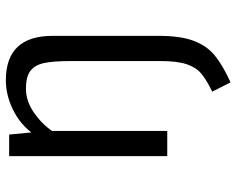

<svg xmlns="http://www.w3.org/2000/svg" viewBox="-94 -484 789 640"><g transform="rotate(-90 300.0 -163.5)"><path d="M346 211 315 150Q354 131 375 113.5Q396 96 406.5 64.5Q417 33 417 -23V-320Q417 -379 410.5 -410Q404 -441 384.5 -456Q365 -471 325 -471Q284 -471 246 -445Q208 -419 184 -384V0H100V-527H172L179 -453Q210 -493 257.5 -515.5Q305 -538 353 -538Q501 -538 501 -382V-29Q501 44 484.5 88Q468 132 435.5 158.5Q403 185 346 211Z"/></g></svg>

Font: FiraDG Mono
Style: Regular
Weight: 400
Designer: Carrois Corporate & Edenspiekermann AG
Foundry: Carrois Corporate GbR & Edenspiekermann AG
Version: Version 3.206